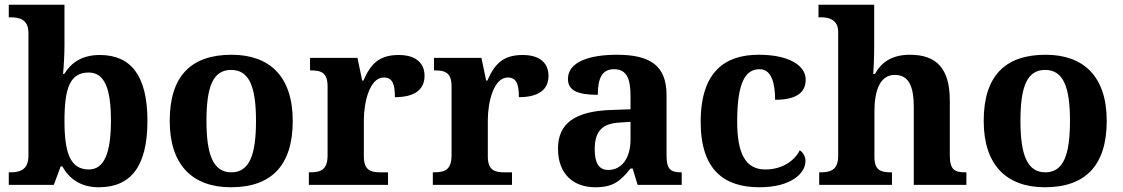

<svg xmlns="http://www.w3.org/2000/svg" viewBox="-20 -780 4737 810"><path d="M397 10C530 10 602 -76 602 -270C602 -463 531 -548 401 -548C325 -548 280 -515 251 -468H246C249 -496 252 -553 252 -589V-760H17V-707H23C65 -707 100 -697 100 -640V-123C100 -62 62 -53 24 -53H17V0H207L236 -78H243C272 -26 320 10 397 10ZM355 -65C275 -65 252 -138 252 -270C252 -408 275 -474 354 -474C421 -474 448 -407 448 -271C448 -138 421 -65 355 -65Z M954 10C1125 10 1215 -82 1215 -270C1215 -458 1117 -549 957 -549C785 -549 696 -458 696 -270C696 -82 794 10 954 10ZM956 -53C879 -53 851 -128 851 -270C851 -413 878 -485 955 -485C1032 -485 1060 -413 1060 -270C1060 -128 1033 -53 956 -53Z M1283 0H1617V-53H1585C1545 -53 1515 -61 1515 -120V-273C1515 -350 1540 -453 1599 -453C1636 -453 1646 -425 1646 -370C1725 -370 1771 -399 1771 -460C1771 -511 1738 -548 1662 -548C1580 -548 1544 -511 1513 -440H1508L1488 -536H1288V-483H1291C1335 -483 1362 -474 1362 -415V-125C1362 -62 1332 -53 1287 -53H1283Z M1806 0H2140V-53H2108C2068 -53 2038 -61 2038 -120V-273C2038 -350 2063 -453 2122 -453C2159 -453 2169 -425 2169 -370C2248 -370 2294 -399 2294 -460C2294 -511 2261 -548 2185 -548C2103 -548 2067 -511 2036 -440H2031L2011 -536H1811V-483H1814C1858 -483 1885 -474 1885 -415V-125C1885 -62 1855 -53 1810 -53H1806Z M2491 10C2567 10 2596 -15 2640 -69H2649L2670 0H2856V-53H2852C2807 -53 2792 -69 2792 -124V-379C2792 -504 2722 -549 2582 -549C2469 -549 2376 -520 2376 -447C2376 -398 2417 -380 2502 -380C2502 -448 2519 -488 2570 -488C2625 -488 2640 -447 2640 -374V-319L2558 -316C2408 -311 2334 -261 2334 -153C2334 -42 2403 10 2491 10ZM2546 -63C2507 -63 2489 -92 2489 -149C2489 -221 2515 -259 2595 -263L2640 -266V-191C2640 -113 2603 -63 2546 -63Z M3184 10C3319 10 3378 -50 3378 -100C3378 -118 3370 -136 3354 -146C3331 -100 3278 -65 3209 -65C3125 -65 3090 -132 3090 -267C3090 -438 3127 -488 3185 -488C3235 -488 3250 -428 3250 -359C3355 -359 3379 -401 3379 -444C3379 -503 3310 -549 3181 -549C3043 -549 2936 -482 2936 -266C2936 -61 3037 10 3184 10Z M3436 0H3743V-53H3739C3695 -53 3669 -62 3669 -118V-309C3669 -391 3689 -464 3755 -464C3814 -464 3835 -415 3835 -329V0H4057V-53H4054C4009 -53 3987 -62 3987 -124V-356C3987 -491 3931 -549 3819 -549C3740 -549 3697 -515 3671 -468H3664C3666 -489 3668 -541 3668 -588V-760H3433V-707H3445C3473 -707 3516 -699 3516 -646V-122C3516 -62 3483 -53 3441 -53H3436Z M4388 10C4559 10 4649 -82 4649 -270C4649 -458 4551 -549 4391 -549C4219 -549 4130 -458 4130 -270C4130 -82 4228 10 4388 10ZM4390 -53C4313 -53 4285 -128 4285 -270C4285 -413 4312 -485 4389 -485C4466 -485 4494 -413 4494 -270C4494 -128 4467 -53 4390 -53Z"/></svg>

Font: Noto Serif Georgian Bold
Style: Regular
Weight: 700
Designer: Monotype Design Team, Akaki Razmadze
Foundry: Google LLC
Version: Version 2.003